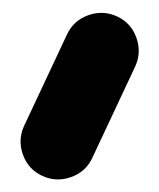

<svg xmlns="http://www.w3.org/2000/svg" viewBox="-61 -209 353 426"><g transform="rotate(-5 115.5 4.0)"><path d="M17.6 173.3Q-12.2 156.2 -21 122.6Q-29.8 88.9 -12.7 59.1L99.6 -134.3Q116.7 -164.1 150.4 -172.9Q184.1 -181.6 213.9 -164.6Q243.7 -147.5 252.4 -113.8Q261.2 -80.1 244.1 -50.3L131.8 143.1Q114.7 172.9 81.1 181.6Q47.4 190.4 17.6 173.3Z"/></g></svg>

Font: Mikhak-DS1-FD Black
Style: Regular
Weight: 900
Designer: Amin Abedi
Version: Version 3.2